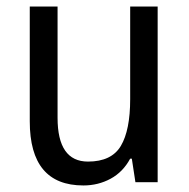

<svg xmlns="http://www.w3.org/2000/svg" viewBox="-20 -557 577 587"><path d="M378 -537V-254Q378 -159 349.5 -111Q321 -63 249 -63Q156 -63 156 -197V-537H71V-186Q71 10 235 10Q280 10 318 -10.5Q356 -31 378 -72H383L394 0H462V-537Z"/></svg>

Font: Noto Sans UI SemiCondensed
Style: Regular
Weight: 400
Width: 4
Designer: Monotype Design Team
Foundry: Monotype Imaging Inc.
Version: 1.001